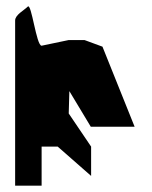

<svg xmlns="http://www.w3.org/2000/svg" viewBox="-20 -777 482 609"><path d="M28 -188H112V-312H163L269 -219V-312L198 -417L200 -488L268 -375H407L305 -629L248 -650H198L112 -632C95 -632 80 -769 68 -756C56 -744 28 -730 28 -712Z"/></svg>

Font: bitstorm
Style: sucn
Weight: 400
Version: Version 0.2